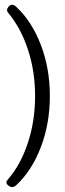

<svg xmlns="http://www.w3.org/2000/svg" viewBox="-20 -613 269 793"><path d="M6.3 139.5Q6.3 135.9 12.3 128.4Q65 68.2 94.9 -22.2Q124.9 -112.6 124.9 -216.8Q124.9 -317.9 95.9 -406.7Q67 -495.4 16.3 -556.9Q9.1 -564 9.1 -572.3Q9.1 -578.3 15.7 -585.8Q22.2 -593.3 30.1 -593.3Q38.4 -593.3 47.2 -584.6Q111 -525.6 148.4 -428.3Q185.9 -331 185.9 -216.8Q185.9 -101.9 148.4 -4.6Q111 92.7 47.2 151.8Q39.2 159.7 30.9 159.7Q22.6 159.7 14.5 153.2Q6.3 146.7 6.3 139.5Z"/></svg>

Font: Jaldi
Style: Regular
Weight: 400
Designer: Pablo Cosgaya and Nicolas Silva
Foundry: Omnibus-Type
Version: Version 1.001;PS 001.001;hotconv 1.0.70;makeotf.lib2.5.58329